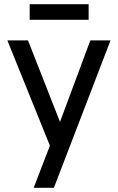

<svg xmlns="http://www.w3.org/2000/svg" viewBox="-20 -692 560 912"><path d="M217 0 15 -500H113L265 -113L409 -500H505L236 200H140ZM121 -672H401V-598H121Z"/></svg>

Font: Retni Sans Medium
Style: Regular
Weight: 500
Designer: Vitaly Kuzmin
Foundry: ParaType Ltd.
Version: Version 1.00;March 2, 2019;FontCreator 11.5.0.2425 64-bit; t